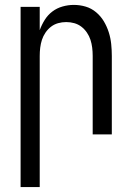

<svg xmlns="http://www.w3.org/2000/svg" viewBox="-20 -548 540 783"><path d="M64 215V-520H142V-425Q150 -447 162.5 -467Q175 -487 193.5 -501Q212 -515 235 -521.5Q258 -528 281 -528Q306 -528 329.5 -521Q353 -514 372 -498Q391 -482 403.5 -461Q416 -440 423.5 -416.5Q431 -393 433.5 -368.5Q436 -344 436 -320V0H358V-320Q358 -337 356 -353.5Q354 -370 349 -385.5Q344 -401 334.5 -415Q325 -429 312 -439Q299 -449 283 -453.5Q267 -458 250 -458Q233 -458 217 -453.5Q201 -449 188 -439Q175 -429 165.5 -415Q156 -401 151 -385.5Q146 -370 144 -353.5Q142 -337 142 -320V215Z"/></svg>

Font: Iosevka
Style: Regular
Weight: 400
Monospace: yes
Designer: Belleve Invis
Foundry: Belleve Invis
Version: Version 33.2.3; ttfautohint (v1.8.4)